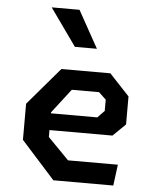

<svg xmlns="http://www.w3.org/2000/svg" viewBox="-56 -861 732 908"><g transform="rotate(5 310.0 -407.0)"><path d="M231.5 0H516L529 -100H292.5L192.5 -202V-235H491.5L551 -293V-426L456 -527.5H223.5L71.5 -349.5V-178ZM278 -637.5H382.5L284.5 -814H152.5ZM192.5 -314.5V-319L281 -434H410.5L445 -401.5V-348L412.5 -314.5Z"/></g></svg>

Font: Monaspace Krypton SemiBold
Style: Regular
Weight: 600
Designer: Riley Cran & the Lettermatic Team
Foundry: Lettermatic
Version: Version 1.200 (Monaspace Krypton)